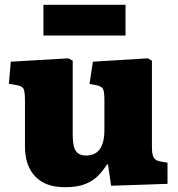

<svg xmlns="http://www.w3.org/2000/svg" viewBox="-20 -766 742 800"><path d="M250 14Q169 14 126.5 -31Q84 -76 84 -156V-349Q84 -378 79.5 -392.5Q75 -407 51 -411L17 -417L25 -509L265 -523L283 -513V-204Q283 -156 296 -137Q309 -118 339 -118Q415 -118 415 -225V-350Q415 -386 408.5 -396.5Q402 -407 381 -411L353 -416L367 -509L596 -523L613 -513V-155Q613 -123 620 -110.5Q627 -98 644 -94L678 -88V0L443 8L430 -81H426Q410 -56 389.5 -34.5Q369 -13 336 0.5Q303 14 250 14ZM161 -618V-746H503V-618Z"/></svg>

Font: Literata 12pt ExtraBold
Style: Regular
Weight: 800
Designer: Latin by Veronika Burian and Jose Scaglione. Greek by Irene Vlachou. Cyrillic by Vera Evstafieva.
Foundry: TypeTogether
Version: Version 3.002